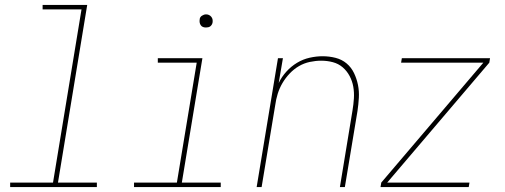

<svg xmlns="http://www.w3.org/2000/svg" viewBox="-20 -755 2040 775"><path d="M21 0V-18H194L309 -717H152V-735H332L214 -18H371V0Z M521 0V-18H694L774 -502H617V-520H797L714 -18H871V0ZM811 -644Q805 -644 799.5 -646Q794 -648 790.5 -653Q787 -658 786 -664Q785 -670 786 -676Q786 -681 788.5 -685Q791 -689 795 -691.5Q799 -694 803 -695.5Q807 -697 812 -697Q818 -697 823.5 -694.5Q829 -692 833 -687Q837 -682 838 -676Q839 -670 838 -664Q837 -659 834.5 -655Q832 -651 828.5 -648.5Q825 -646 820.5 -645Q816 -644 811 -644Z M1016 0 1102 -520H1122L1105 -420Q1117 -445 1136 -466Q1155 -487 1179 -501.5Q1203 -516 1230 -522Q1257 -528 1282 -528Q1309 -528 1334.5 -521.5Q1360 -515 1379 -499Q1398 -483 1409 -460Q1420 -437 1425 -412Q1430 -387 1428.5 -360.5Q1427 -334 1423 -307L1372 0H1352L1403 -310Q1407 -334 1408.5 -358Q1410 -382 1406 -405Q1402 -428 1391 -448.5Q1380 -469 1363 -483.5Q1346 -498 1323.5 -504Q1301 -510 1276 -510Q1254 -510 1230.5 -505Q1207 -500 1186.5 -488Q1166 -476 1149 -458Q1132 -440 1120 -419.5Q1108 -399 1101 -376.5Q1094 -354 1091 -331L1036 0Z M1516 0 1519 -18 1931 -502H1599L1602 -520H1958L1955 -502L1543 -18H1875L1872 0Z"/></svg>

Font: Iosevka SS18 Thin
Style: Italic
Weight: 100
Italic angle: -9°
Monospace: yes
Designer: Belleve Invis
Foundry: Belleve Invis
Version: Version 25.1.1; ttfautohint (v1.8.4)